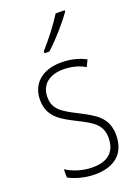

<svg xmlns="http://www.w3.org/2000/svg" viewBox="-147 -921 655 902"><g transform="rotate(-20 180.5 -470.0)"><path d="M296 -850V-857H251C221 -809 181 -758 138 -709V-699H162C205 -737 264 -804 296 -850ZM323 -223C323 -313 264 -342 191 -380C120 -416 80 -439 80 -500C80 -564 125 -598 195 -598C233 -598 274 -588 302 -570L318 -603C285 -621 243 -632 196 -632C97 -632 43 -577 43 -500C43 -416 99 -385 175 -347C244 -312 285 -289 285 -223C285 -157 248 -118 168 -118C120 -118 73 -133 37 -156V-115C66 -99 112 -83 168 -83C271 -83 323 -137 323 -223Z"/></g></svg>

Font: Noto Sans Kannada UI Condensed ExtraLight
Style: Regular
Weight: 200
Width: 3
Designer: Jelle Bosma - Monotype Design Team
Foundry: Monotype Imaging Inc.
Version: Version 2.005